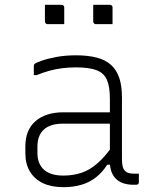

<svg xmlns="http://www.w3.org/2000/svg" viewBox="-20 -765 640 795"><path d="M485 -361Q485 -330 485 -298Q485 -266 485 -233.5Q485 -201 485 -169Q485 -137 485 -106Q485 -87 488 -75.5Q491 -64 498 -57Q504 -51 513 -48.5Q522 -46 534 -46Q536 -46 538.5 -46Q541 -46 543 -46H555Q555 -37 555 -28.5Q555 -20 555 -11Q555 -5 552 -2.5Q549 0 544 0Q539 0 537 0Q535 0 532 0Q512 0 494.5 -5Q477 -10 463.5 -21.5Q450 -33 442.5 -51.5Q435 -70 435 -97Q435 -135 435 -178Q435 -221 435 -259Q435 -275 435 -291.5Q435 -308 435 -324Q435 -340 435 -356Q435 -407 422.5 -435Q410 -463 379.5 -474.5Q349 -486 294 -486Q264 -486 237 -482.5Q210 -479 184.5 -472Q159 -465 132 -454H120Q120 -464 120 -473Q120 -482 120 -492Q120 -495 121 -497Q122 -499 123 -500Q128 -505 152 -513.5Q176 -522 213 -529Q250 -536 294 -536Q344 -536 380.5 -526.5Q417 -517 440 -496Q463 -475 474 -442Q485 -409 485 -361ZM135 -132Q135 -86 162.5 -62Q190 -38 242 -38Q283 -38 317.5 -49.5Q352 -61 385 -90Q418 -119 454 -172V-83H424Q405 -53 379 -32Q353 -11 319 -0.5Q285 10 242 10Q193 10 158 -6.5Q123 -23 104 -54.5Q85 -86 85 -131V-159Q85 -193 95.5 -219Q106 -245 126.5 -263Q147 -281 176 -290.5Q205 -300 242 -300Q276 -300 308 -300Q340 -300 373.5 -300Q407 -300 445 -300Q453 -300 456.5 -294Q460 -288 461 -277.5Q462 -267 462 -253Q420 -253 386.5 -253Q353 -253 319.5 -253Q286 -253 242 -253Q214 -253 193.5 -246.5Q173 -240 159 -226Q147 -214 141 -197Q135 -180 135 -158ZM166 -745Q183 -745 200.5 -745Q218 -745 235 -745Q239 -745 241 -743.5Q243 -742 244.5 -740Q246 -738 246 -734V-665Q229 -665 211.5 -665Q194 -665 177 -665Q174 -665 171.5 -666.5Q169 -668 167.5 -670.5Q166 -673 166 -676ZM366 -745Q383 -745 400.5 -745Q418 -745 435 -745Q439 -745 441 -743.5Q443 -742 444.5 -740Q446 -738 446 -734V-665Q429 -665 411.5 -665Q394 -665 377 -665Q374 -665 371.5 -666.5Q369 -668 367.5 -670.5Q366 -673 366 -676Z"/></svg>

Font: Recursive Sans Linear Light
Style: Regular
Weight: 300
Version: Version 1.085